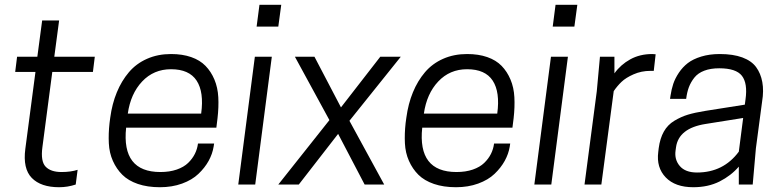

<svg xmlns="http://www.w3.org/2000/svg" viewBox="-20 -765 3248 796"><path d="M205.1 -529.8H373L365.2 -466.8H196.8L155.8 -154.8Q147.9 -96.2 169.2 -74Q190.4 -51.8 234.9 -51.8Q273.9 -51.8 301.8 -61L293.9 0Q260.3 11.2 225.1 11.2Q149.4 11.2 111.8 -27.3Q74.2 -65.9 85 -147.9L127 -466.8H43L50.8 -529.8H134.8L154.8 -680.2H225.1Z M877 -235.8H502.9Q483.4 -51.8 645 -51.8Q683.1 -51.8 712.6 -62Q742.2 -72.3 760 -89.6Q777.8 -106.9 787.8 -127Q797.9 -147 800.8 -169.9H867.7L865.7 -157.2Q860.8 -127 845 -98.1Q829.1 -69.3 802.7 -44.2Q776.4 -19 734.9 -3.9Q693.4 11.2 643.1 11.2Q591.3 11.2 551.5 -2.4Q511.7 -16.1 487.3 -40.3Q462.9 -64.5 448 -97.9Q433.1 -131.3 431.2 -170.9Q429.2 -210.4 434.1 -254.9L437 -276.9Q444.8 -335 464.4 -382.3Q483.9 -429.7 514.4 -465.6Q544.9 -501.5 589.6 -521.2Q634.3 -541 689 -541Q736.3 -541 772.7 -528.3Q809.1 -515.6 832 -491.9Q855 -468.3 868.9 -435.3Q882.8 -402.3 885 -362.1Q887.2 -321.8 881.8 -274.9ZM689 -478Q617.2 -478 569.3 -427.2Q521.5 -376.5 509.8 -293.9H814Q826.2 -383.3 795.2 -430.7Q764.2 -478 689 -478Z M967.8 0 1036.6 -529.8H1106.9L1038.1 0ZM1146 -745.1 1133.8 -654.8H1043.9L1055.7 -745.1Z M1202.6 -529.8H1283.7L1393.6 -319.8L1556.6 -529.8H1641.6L1428.7 -264.2L1572.8 0H1491.7L1381.8 -210L1218.8 0H1133.8L1345.7 -267.1Z M2104.5 -235.8H1730.5Q1710.9 -51.8 1872.6 -51.8Q1910.6 -51.8 1940.2 -62Q1969.7 -72.3 1987.5 -89.6Q2005.4 -106.9 2015.4 -127Q2025.4 -147 2028.3 -169.9H2095.2L2093.3 -157.2Q2088.4 -127 2072.5 -98.1Q2056.6 -69.3 2030.3 -44.2Q2003.9 -19 1962.4 -3.9Q1920.9 11.2 1870.6 11.2Q1818.8 11.2 1779.1 -2.4Q1739.3 -16.1 1714.8 -40.3Q1690.4 -64.5 1675.5 -97.9Q1660.6 -131.3 1658.7 -170.9Q1656.7 -210.4 1661.6 -254.9L1664.6 -276.9Q1672.4 -335 1691.9 -382.3Q1711.4 -429.7 1741.9 -465.6Q1772.5 -501.5 1817.1 -521.2Q1861.8 -541 1916.5 -541Q1963.9 -541 2000.2 -528.3Q2036.6 -515.6 2059.6 -491.9Q2082.5 -468.3 2096.4 -435.3Q2110.4 -402.3 2112.5 -362.1Q2114.7 -321.8 2109.4 -274.9ZM1916.5 -478Q1844.7 -478 1796.9 -427.2Q1749 -376.5 1737.3 -293.9H2041.5Q2053.7 -383.3 2022.7 -430.7Q1991.7 -478 1916.5 -478Z M2195.3 0 2264.2 -529.8H2334.5L2265.6 0ZM2373.5 -745.1 2361.3 -654.8H2271.5L2283.2 -745.1Z M2684.1 -541 2698.2 -540 2690.4 -471.2H2676.3Q2639.2 -471.2 2606.9 -457Q2574.7 -442.9 2556.6 -425.5Q2538.6 -408.2 2524.4 -387.2L2473.1 0H2403.3L2454.1 -386.2L2467.3 -529.8H2527.3V-460.9Q2553.2 -497.1 2593 -519Q2632.8 -541 2684.1 -541Z M3043 0V-74.2Q3010.7 -36.6 2963.4 -12.7Q2916 11.2 2854 11.2Q2779.3 11.2 2740 -29.5Q2700.7 -70.3 2709 -134.8L2710.9 -150.9Q2716.3 -191.4 2732.2 -219.5Q2748 -247.6 2775.6 -264.2Q2803.2 -280.8 2832 -289.6Q2860.8 -298.3 2903.8 -305.2L3067.9 -331.1L3070.8 -353Q3080.1 -419.4 3055.9 -450.7Q3031.7 -481.9 2961.9 -481.9Q2925.8 -481.9 2899.7 -471.9Q2873.5 -461.9 2858.6 -443.1Q2843.8 -424.3 2835.9 -403.3Q2828.1 -382.3 2824.7 -355H2757.8L2759.8 -368.2Q2763.7 -394.5 2771.2 -417.2Q2778.8 -439.9 2794.4 -463.4Q2810.1 -486.8 2831.5 -503.4Q2853 -520 2887.2 -530.5Q2921.4 -541 2963.9 -541Q3019.5 -541 3057.6 -526.9Q3095.7 -512.7 3114.7 -486.8Q3133.8 -460.9 3140.4 -424.8Q3147 -388.7 3139.6 -344.2L3113.8 -149.9L3100.6 0ZM2869.6 -49.8Q2979 -49.8 3043 -136.2L3061 -275.9L2904.8 -251Q2793.9 -233.4 2782.7 -154.8L2780.8 -141.1Q2775.4 -103.5 2798.3 -76.7Q2821.3 -49.8 2869.6 -49.8Z"/></svg>

Font: Cooper Hewitt
Style: Book Italic
Weight: 706
Designer: Village Type and Design LLC
Foundry: Cooper Hewitt Smithsonian Design Museum
Version: 1.000